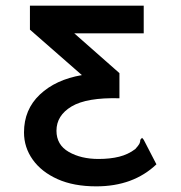

<svg xmlns="http://www.w3.org/2000/svg" viewBox="-20 -643 640 680"><path d="M321 17Q241 17 184 -8.5Q127 -34 96 -77.5Q65 -121 65 -174Q65 -255 121 -308Q177 -361 270 -377L86 -538V-623H489V-525H243L403 -384V-295Q287 -298 233.5 -266Q180 -234 180 -180Q180 -130 223.5 -105Q267 -80 329 -80Q370 -80 402 -88Q434 -96 459 -115Q470 -127 473.5 -133.5Q477 -140 477 -148L483 -155L489 -148L534 -61Q452 17 321 17Z"/></svg>

Font: Inconsolata Expanded Bold
Style: Regular
Weight: 700
Width: 7
Monospace: yes
Designer: Raph Levien, Cyreal, Brenton Simpson
Foundry: Raph Levien, Cyreal, Google
Version: Version 3.001; ttfautohint (v1.8.2.53-6de2)